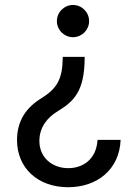

<svg xmlns="http://www.w3.org/2000/svg" viewBox="-20 -570 552 783"><path d="M325.3 -333.1V-338.1H235.8V-333.1C234.7 -246.4 211.6 -208.8 149.9 -170.1C87 -132.1 49.4 -77.4 49.4 1.4C49.4 113.3 132.1 193.5 258.2 193.5C374.6 193.5 467 122.9 471.9 0.4H377.8C372.9 82 315.7 115.8 258.5 115.8C193.2 115.8 140.6 72.8 140.6 5C140.6 -50.8 172.9 -90.6 214.5 -115.8C283.4 -157.7 324.2 -198.9 325.3 -333.1ZM212 -484C212 -447.8 241.8 -418.3 277.7 -418.3C313.9 -418.3 343.4 -447.8 343.4 -484C343.4 -520.2 313.9 -549.7 277.7 -549.7C241.8 -549.7 212 -520.2 212 -484Z"/></svg>

Font: Margiela Sans Text
Style: Regular
Weight: 400
Designer: Stefan Endress, Andreas Faust
Version: Version 1.100;FEAKit 1.0